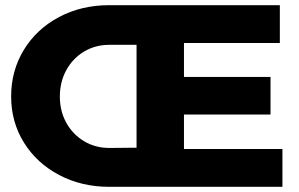

<svg xmlns="http://www.w3.org/2000/svg" viewBox="-20 -721 1154 741"><path d="M1070 -146V0H401Q295 0 208.5 -45.5Q122 -91 72.5 -170.5Q23 -250 23 -349Q23 -448 72 -528.5Q121 -609 207.5 -655Q294 -701 401 -701H1060V-555H690V-424H1024V-279H690V-146ZM507 -151V-548H402Q348 -548 304.5 -522Q261 -496 236 -450.5Q211 -405 211 -348Q211 -292 236 -247Q261 -202 304.5 -176Q348 -150 402 -150Z"/></svg>

Font: Montserrat arm2
Style: Bold
Weight: 700
Designer: Julieta Ulanovsky
Foundry: Julieta Ulanovsky
Version: Version 6.000